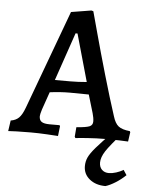

<svg xmlns="http://www.w3.org/2000/svg" viewBox="-72 -698 744 986"><g transform="rotate(5 299.5 -205.0)"><path d="M330 2 334 -47Q385 -51 401.5 -58Q418 -65 418 -84Q418 -102 411 -126L383 -220Q358 -221 285 -221Q236 -221 182 -214L150 -122Q142 -96 142 -87Q142 -67 154.5 -58.5Q167 -50 196 -50H247L250 -45L244 6Q231 5 187 2.5Q143 0 102 0Q63 0 30.5 1Q-2 2 -13 3L-5 -52Q21 -56 37 -71.5Q53 -87 67 -125L255 -634L359 -651L369 -648Q376 -623 400 -534Q424 -445 458 -327.5Q492 -210 521 -121Q532 -84 550.5 -69.5Q569 -55 609 -51L612 -46L605 3Q593 2 559.5 1Q526 0 492 0Q441 0 394 3.5Q347 7 334 9ZM283 -279Q323 -279 367 -283L298 -527H288L203 -279ZM395 148Q395 124 404.5 103Q414 82 441 50.5Q468 19 528 -42H578Q513 31 492 63.5Q471 96 471 123Q471 146 484.5 159.5Q498 173 521 173Q537 173 558 166.5Q579 160 595 150L612 176Q588 199 560 216.5Q532 234 509 241Q459 241 427 215Q395 189 395 148Z"/></g></svg>

Font: Alegreya SC Medium
Style: Regular
Weight: 500
Designer: Juan Pablo del Peral
Foundry: Huerta Tipografica
Version: Version 2.007; ttfautohint (v1.6)